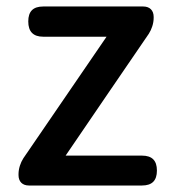

<svg xmlns="http://www.w3.org/2000/svg" viewBox="-20 -571 531 591"><path d="M317 -290 438 -467C447 -481 453 -499 453 -516V-519C453 -539 441 -551 421 -551H113C82 -551 67 -536 67 -505C67 -474 82 -458 113 -458H308L52 -84C43 -70 37 -52 37 -35V-32C37 -12 49 0 69 0H250H417C448 0 463 -15 463 -46C463 -77 448 -92 417 -92H182Z"/></svg>

Font: GenSenRounded2 TW M
Style: Regular
Weight: 500
Version: Version 2.100;PS 2.1;hotconv 16.6.51;makeotf.lib2.5.65220 DE